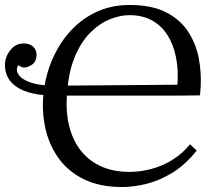

<svg xmlns="http://www.w3.org/2000/svg" viewBox="-38 -736 871 773"><path d="M454 17Q365 17 302.5 -13Q240 -43 202 -93.5Q164 -144 148 -206Q132 -268 135 -332Q139 -411 166 -480.5Q193 -550 238.5 -603Q284 -656 346 -686Q408 -716 483 -716Q573 -716 630.5 -686.5Q688 -657 719.5 -608.5Q751 -560 762 -502.5Q773 -445 770 -388Q769 -381 769 -374Q769 -367 767 -352L671 -351Q682 -419 675 -477.5Q668 -536 644.5 -580.5Q621 -625 580.5 -650Q540 -675 483 -675Q446 -675 404.5 -658.5Q363 -642 325 -604Q287 -566 261.5 -503Q236 -440 231 -347Q227 -275 243 -219Q259 -163 292 -124Q325 -85 373 -64.5Q421 -44 482 -44Q528 -44 572.5 -56Q617 -68 657 -93Q697 -118 727 -155L754 -130Q707 -71 653.5 -39Q600 -7 548.5 5Q497 17 454 17ZM186 -351Q134 -351 95.5 -359.5Q57 -368 31.5 -384.5Q6 -401 -6 -423.5Q-18 -446 -18 -474Q-18 -507 3.5 -534Q25 -561 57 -561Q75 -561 86.5 -554.5Q98 -548 104 -537Q110 -526 109 -512Q108 -487 90.5 -475.5Q73 -464 58 -464Q54 -464 48 -466.5Q42 -469 37 -474Q30 -466 30 -457Q29 -442 44.5 -426.5Q60 -411 94.5 -401Q129 -391 184 -391L690 -395L687 -351Z"/></svg>

Font: Lora Italic
Style: Italic
Weight: 400
Italic angle: -3°
Designer: Olga Karpushina, Alexei Vanyashin (Cyrillic)
Foundry: Cyreal
Version: Version 2.210; ttfautohint (v1.8.1.43-b0c9)